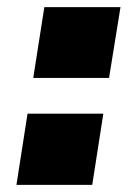

<svg xmlns="http://www.w3.org/2000/svg" viewBox="-20 -517 382 537"><path d="M73 -299 104 -497H317L285 -299ZM26 0 57 -199H269L238 0Z"/></svg>

Font: Nunito Sans 10pt Expanded Black
Style: Italic
Weight: 900
Width: 7
Italic angle: -9°
Designer: Vernon Adams
Foundry: Vernon Adams
Version: Version 3.101;gftools[0.9.27]